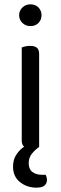

<svg xmlns="http://www.w3.org/2000/svg" viewBox="-20 -678 281 883"><path d="M112 -17 160 -2Q141 11 126.5 29Q112 47 112 73Q112 100 129 113Q146 126 175 126H190Q193 132 194.5 138Q196 144 196 149Q196 165 185 175Q174 185 147 185Q104 185 72 159.5Q40 134 40 89Q40 59 52 38.5Q64 18 81 4Q98 -10 112 -17ZM68 -608Q68 -629 83 -643.5Q98 -658 120 -658Q143 -658 157 -643.5Q171 -629 171 -608Q171 -587 157 -572.5Q143 -558 120 -558Q98 -558 83 -572.5Q68 -587 68 -608ZM80 -264H160V-2Q155 0 145 2.5Q135 5 123 5Q102 5 91 -3.5Q80 -12 80 -31ZM160 -225H80V-460Q85 -462 95.5 -464.5Q106 -467 118 -467Q139 -467 149.5 -458.5Q160 -450 160 -430Z"/></svg>

Font: Baloo Bhaijaan 2
Style: Regular
Weight: 400
Designer: Sanskriti Dholi, Noopur Datye and Ek Type
Foundry: Ek Type
Version: Version 1.701